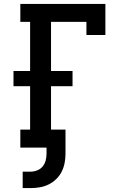

<svg xmlns="http://www.w3.org/2000/svg" viewBox="-20 -755 640 982"><path d="M96 207V123H136Q153 123 170 116.5Q187 110 198 96.5Q209 83 213.5 66Q218 49 218 31V0H84V-92H134V-314H49V-392H134V-643H84V-735H519V-576H422V-643H241V-392H351V-314H241V-92H315V31Q315 55 310.5 78.5Q306 102 295.5 123Q285 144 267.5 161Q250 178 228.5 188.5Q207 199 183.5 203Q160 207 136 207Z"/></svg>

Font: Iosevka Etoile Semibold
Style: Regular
Weight: 600
Designer: Belleve Invis
Foundry: Belleve Invis
Version: Version 22.1.2; ttfautohint (v1.8.4)